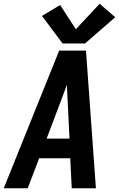

<svg xmlns="http://www.w3.org/2000/svg" viewBox="-34 -1005 635 1025"><path d="M-14 0H114L175 -160H341L349 0H478L425 -735H282ZM215 -265 300 -490Q306 -506 311.5 -521Q317 -536 323 -552Q324 -536 324.5 -521Q325 -506 326 -490L337 -265ZM300 -773H420L581 -913L498 -985L371 -849L287 -978L190 -920Z"/></svg>

Font: Iosevka Sparkle Oblique
Style: Bold
Weight: 700
Italic angle: -9°
Designer: Belleve Invis
Foundry: Belleve Invis
Version: Version 4.5.0; ttfautohint (v1.8.3)